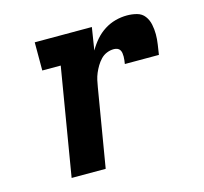

<svg xmlns="http://www.w3.org/2000/svg" viewBox="-84 -631 768 724"><g transform="rotate(-15 300.0 -269.0)"><path d="M110 0 180 -420H108V-530H331L317 -442Q329 -463 345 -481.5Q361 -500 381.5 -513Q402 -526 424.5 -532Q447 -538 470 -538Q490 -538 508.5 -533Q527 -528 538 -513.5Q549 -499 553 -480Q557 -461 557 -441.5Q557 -422 554 -402.5Q551 -383 548 -363H415Q416 -370 417 -377Q418 -384 418 -391.5Q418 -399 417 -405.5Q416 -412 412.5 -417.5Q409 -423 402.5 -425.5Q396 -428 389 -428Q375 -428 361.5 -422.5Q348 -417 338 -406.5Q328 -396 320.5 -383.5Q313 -371 307.5 -358Q302 -345 299 -331.5Q296 -318 294 -305L243 0Z"/></g></svg>

Font: Iosevka Slab XBdEx
Style: Italic
Weight: 800
Width: 7
Italic angle: -9°
Monospace: yes
Designer: Belleve Invis
Foundry: Belleve Invis
Version: Version 11.1.1; ttfautohint (v1.8.3)